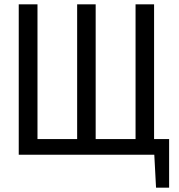

<svg xmlns="http://www.w3.org/2000/svg" viewBox="-20 -710 820 881"><path d="M756 -72V151H696L688 0H66V-690H152V-72H334V-690H419V-72H602V-690H687V-72Z"/></svg>

Font: exo2condensed_r
Style: Regular
Weight: 400
Width: 3
Designer: Natanael Gama
Version: Version 1.001;PS 001.001;hotconv 1.0.70;makeotf.lib2.5.58329